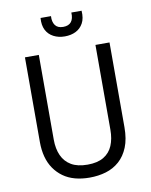

<svg xmlns="http://www.w3.org/2000/svg" viewBox="-93 -915 780 995"><g transform="rotate(-10 297.0 -417.5)"><path d="M298 12Q256 12 221 2.5Q186 -7 159 -26.5Q132 -46 113 -73.5Q94 -101 84.5 -136.5Q75 -172 75 -214V-660H148V-214Q148 -166 164 -130.5Q180 -95 213 -75.5Q246 -56 299 -56Q351 -56 383.5 -75.5Q416 -95 431 -130.5Q446 -166 446 -214V-660H520V-214Q520 -152 502.5 -109Q485 -66 454.5 -39Q424 -12 384 0Q344 12 298 12ZM190 -847H245Q243 -817 256 -799Q269 -781 298 -781Q327 -781 340.5 -798Q354 -815 352 -847H406Q409 -807 395 -781.5Q381 -756 356 -743.5Q331 -731 298 -731Q265 -731 239 -744.5Q213 -758 200 -783.5Q187 -809 190 -847Z"/></g></svg>

Font: Bricolage Grotesque SemiCondensed Light
Style: Regular
Weight: 300
Width: 4
Designer: Mathieu Triay
Foundry: Atelier Triay
Version: Version 1.000;gftools[0.9.30]